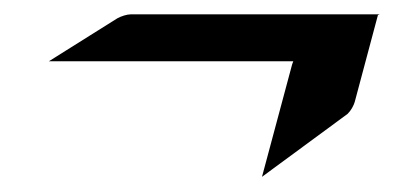

<svg xmlns="http://www.w3.org/2000/svg" viewBox="-20 -275 561 262"><path d="M46.7 -191.4H380.2C379.8 -189.9 378.8 -188 378.6 -187L337.5 -33.7L454.3 -119.6C458.9 -124 462.6 -130.9 464 -135.7L495.7 -254.4L498 -255.4H158.1C153.2 -255.4 145.3 -252.9 140.1 -250Z"/></svg>

Font: Pierce
Style: Oblique
Weight: 400
Italic angle: -15°
Version: Version 0.2.0